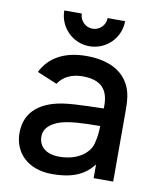

<svg xmlns="http://www.w3.org/2000/svg" viewBox="-85 -813 740 895"><g transform="rotate(10 285.0 -365.5)"><path d="M75 -442.5 170 -403C194.5 -442 238 -458.5 284.5 -458.5C373 -458.5 411.5 -417 407 -328C306 -325 226 -325 167.5 -307C84 -280.5 40 -228.5 40 -147C40 -59 103 15 222.5 15C308.5 15 372.5 -6 417 -65V0H509.5V-332.5C509.5 -378 507.5 -416.5 490.5 -452C457 -523 382 -555 285.5 -555C179 -555 109.5 -512 75 -442.5ZM143.5 -148C143.5 -190.5 175 -213.5 218 -228C263.5 -241.5 323.5 -244 405 -244.5C404.5 -219.5 402 -189.5 396 -169.5C388.5 -117 330 -70.5 241 -70.5C174 -70.5 143.5 -106 143.5 -148ZM146.5 -746C146.5 -666.5 211 -602 290.5 -602C370 -602 434.5 -666.5 434.5 -746H351.5C351.5 -712.5 324.5 -685 290.5 -685C257 -685 229.5 -712.5 229.5 -746Z"/></g></svg>

Font: Eudonet SemiBold
Style: Regular
Weight: 600
Designer: Mikhail Sharanda
Foundry: Mikhail Sharanda
Version: Version 4.503;Glyphs 3.1.2 (3151)